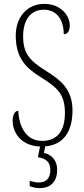

<svg xmlns="http://www.w3.org/2000/svg" viewBox="-20 -744 433 988"><path d="M184 224C241 224 274 191 274 130C274 76 241 50 206 43L213 9C303 2 353 -63 353 -175C353 -286 292 -332 214 -381C134 -431 99 -468 99 -557C99 -637 134 -694 206 -694C273 -694 308 -641 308 -568C326 -568 339 -581 339 -613C339 -664 293 -724 208 -724C117 -724 61 -653 61 -561C61 -445 114 -394 188 -348C277 -292 314 -260 314 -162C314 -68 273 -19 196 -19C115 -19 78 -91 74 -174C54 -174 45 -146 45 -124C45 -62 87 6 186 10L175 65C216 71 239 90 239 130C239 175 216 195 180 195C167 195 151 192 133 187V214C151 221 168 224 184 224Z"/></svg>

Font: Noto Serif Devanagari ExtraCondensed ExtraLight
Style: Regular
Weight: 200
Width: 2
Designer: Universal Thirst, Indian Type Foundry and the Monotype Design Team
Foundry: Monotype Imaging Inc.
Version: Version 2.004